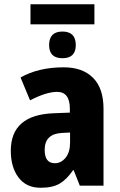

<svg xmlns="http://www.w3.org/2000/svg" viewBox="-20 -877 566 907"><path d="M311 -251V-204Q311 -158 290 -132Q269 -106 239 -106Q191 -106 191 -169Q191 -245 273 -249ZM281 -559Q162 -559 77 -511L122 -403Q199 -443 250 -443Q310 -443 310 -363V-345L233 -342Q31 -334 31 -165Q31 -87 67.5 -38.5Q104 10 172 10Q229 10 262.5 -10Q296 -30 325 -73H328L357 0H469V-363Q469 -460 419.5 -509.5Q370 -559 281 -559ZM426 -857H124V-762H426ZM275 -728Q212 -728 212 -664Q212 -602 275 -602Q338 -602 338 -664Q338 -728 275 -728Z"/></svg>

Font: Noto Sans Display SemiCondensed Extra
Style: Regular
Weight: 800
Width: 4
Designer: Monotype Design Team
Foundry: Monotype Imaging Inc.
Version: Version 1.900